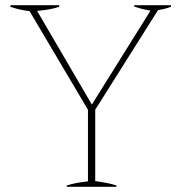

<svg xmlns="http://www.w3.org/2000/svg" viewBox="-20 -720 699 740"><path d="M237 -5Q270 -16 319 -21V-297L94 -677Q53 -682 20 -694V-700H208V-694Q179 -683 123 -678L334 -317L560 -679Q528 -684 497 -695V-700H639V-694Q620 -686 589 -681L347 -297V-22Q400 -15 429 -5V0H237Z"/></svg>

Font: Trirong Thin
Style: Regular
Weight: 250
Designer: Katatrad Team
Foundry: CadsonDemak
Version: Version 1.001